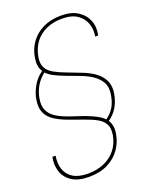

<svg xmlns="http://www.w3.org/2000/svg" viewBox="-171 -802 885 1124"><g transform="rotate(-20 272.0 -240.0)"><path d="M184 232Q119 232 79.5 206.5Q40 181 26 139Q12 97 22 48H42Q34 95 46.5 132Q59 169 93.5 190.5Q128 212 187 212Q241 212 285.5 193Q330 174 359.5 137.5Q389 101 398 50Q405 8 391.5 -17.5Q378 -43 348 -60Q318 -77 274.5 -92Q231 -107 177 -127Q132 -144 100 -165.5Q68 -187 54 -219.5Q40 -252 49 -303Q56 -341 78.5 -380.5Q101 -420 138 -445Q126 -462 123 -484Q120 -506 124 -530Q132 -583 161.5 -624Q191 -665 239 -688.5Q287 -712 352 -712Q415 -712 455 -686.5Q495 -661 511.5 -619.5Q528 -578 517 -528H498Q506 -565 494.5 -603Q483 -641 448 -667Q413 -693 349 -693Q297 -693 254.5 -674.5Q212 -656 183.5 -620Q155 -584 145 -530Q138 -489 151.5 -463.5Q165 -438 195 -421Q225 -404 268 -388Q311 -372 364 -351Q408 -333 438.5 -308.5Q469 -284 482.5 -251Q496 -218 488 -173Q481 -133 461.5 -98Q442 -63 405 -37Q416 -18 419.5 3Q423 24 418 50Q410 99 381 140.5Q352 182 303 207Q254 232 184 232ZM394 -50Q426 -73 443.5 -102.5Q461 -132 468 -173Q477 -222 458.5 -254Q440 -286 406 -307.5Q372 -329 332.5 -343Q293 -357 260 -370Q216 -387 190 -400.5Q164 -414 147 -432Q113 -405 94 -372Q75 -339 68 -300Q60 -256 73 -227Q86 -198 113.5 -179.5Q141 -161 177 -147.5Q213 -134 251.5 -122Q290 -110 325 -94Q345 -85 363 -74.5Q381 -64 394 -50Z"/></g></svg>

Font: DM Sans 11pt Thin
Style: Italic
Weight: 250
Italic angle: -10°
Version: Version 4.004;gftools[0.9.30]